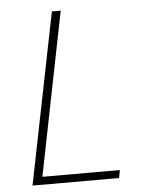

<svg xmlns="http://www.w3.org/2000/svg" viewBox="-51 -739 575 780"><g transform="rotate(-5 236.5 -349.0)"><path d="M50 0 190 -698H226L93 -32H409L403 0Z"/></g></svg>

Font: IBM Plex Sans ExtLt
Style: Italic
Weight: 200
Italic angle: -11°
Designer: Mike Abbink, Paul van der Laan, Pieter van Rosmalen
Foundry: Bold Monday
Version: Version 3.005